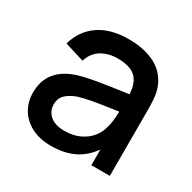

<svg xmlns="http://www.w3.org/2000/svg" viewBox="-132 -687 833 833"><g transform="rotate(30 285.0 -270.0)"><path d="M509.5 -332.5V0H417V-78.5Q383.5 -31 335.8 -8Q288 15 222.5 15Q164.5 15 123.5 -6.8Q82.5 -28.5 61.2 -65.2Q40 -102 40 -147Q40 -266.5 167.5 -307Q206 -318.5 254.8 -326.8Q303.5 -335 390 -347L406.5 -349Q404 -406 375.5 -432.2Q347 -458.5 284.5 -458.5Q239 -458.5 204.5 -437.5Q170 -416.5 157 -373.5L59.5 -403.5Q79.5 -475 136.8 -515Q194 -555 285.5 -555Q360 -555 413 -529.5Q466 -504 490.5 -452Q502 -427.5 505.8 -399.8Q509.5 -372 509.5 -332.5ZM394.5 -177.5Q404.5 -206.5 405.5 -262L392.5 -260Q319.5 -249.5 283.2 -243Q247 -236.5 218 -228Q183 -216 163.2 -197Q143.5 -178 143.5 -148Q143.5 -114.5 168.2 -92.5Q193 -70.5 241 -70.5Q283.5 -70.5 316 -85.8Q348.5 -101 368.2 -125.5Q388 -150 394.5 -177.5Z"/></g></svg>

Font: Manrope KiralyPet SmBd KiralyPet
Style: Regular
Weight: 600
Designer: Mikhail Sharanda
Foundry: Mikhail Sharanda
Version: Version 4.502